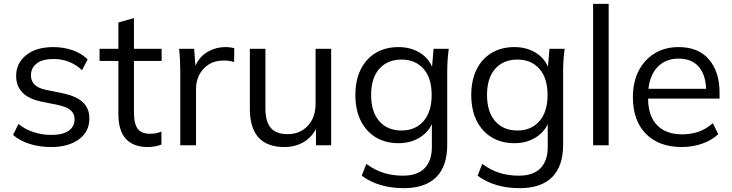

<svg xmlns="http://www.w3.org/2000/svg" viewBox="-20 -756 3809 999"><path d="M246 9Q185 9 133.5 -7.5Q82 -24 48 -54L76 -111Q112 -82 156 -68Q200 -54 247 -54Q306 -54 337 -75.5Q368 -97 368 -135Q368 -164 348.5 -181.5Q329 -199 285 -209L192 -228Q64 -256 64 -361Q64 -427 116 -469Q168 -511 257 -511Q311 -511 358 -494.5Q405 -478 436 -447L407 -391Q344 -449 259 -449Q200 -449 170.5 -425.5Q141 -402 141 -364Q141 -335 159 -316.5Q177 -298 217 -289L310 -270Q378 -255 411.5 -223.5Q445 -192 445 -139Q445 -71 390.5 -31Q336 9 246 9Z M748 9Q674 9 635 -33.5Q596 -76 596 -162V-439H498V-502H596V-639L677 -662V-502H821V-439H677V-171Q677 -111 697 -85.5Q717 -60 759 -60Q778 -60 793 -63Q808 -66 820 -72V-4Q806 2 786.5 5.5Q767 9 748 9Z M918 0V-381Q918 -411 916.5 -442Q915 -473 912 -502H990L997 -414Q1019 -463 1061.5 -487Q1104 -511 1151 -511Q1180 -511 1199 -505L1198 -433Q1184 -438 1171 -439.5Q1158 -441 1142 -441Q1097 -441 1065 -420Q1033 -399 1016.5 -366Q1000 -333 1000 -296V0Z M1460 9Q1280 9 1280 -190V-502H1361V-192Q1361 -123 1389 -90.5Q1417 -58 1476 -58Q1541 -58 1581.5 -101.5Q1622 -145 1622 -216V-502H1703V0H1624V-84Q1599 -39 1557 -15Q1515 9 1460 9Z M2081 223Q1949 223 1862 158L1886 97Q1932 130 1977.5 144Q2023 158 2077 158Q2151 158 2189 119.5Q2227 81 2227 8V-110Q2205 -64 2159 -37.5Q2113 -11 2054 -11Q1985 -11 1934.5 -42Q1884 -73 1856.5 -129Q1829 -185 1829 -262Q1829 -338 1856.5 -394Q1884 -450 1934.5 -480.5Q1985 -511 2054 -511Q2114 -511 2160.5 -484Q2207 -457 2228 -409L2236 -502H2315Q2311 -473 2309 -443.5Q2307 -414 2307 -386V-3Q2307 109 2249.5 166Q2192 223 2081 223ZM2069 -77Q2141 -77 2183.5 -125.5Q2226 -174 2226 -262Q2226 -350 2183.5 -398Q2141 -446 2069 -446Q1996 -446 1953.5 -398Q1911 -350 1911 -262Q1911 -174 1953.5 -125.5Q1996 -77 2069 -77Z M2684 223Q2552 223 2465 158L2489 97Q2535 130 2580.5 144Q2626 158 2680 158Q2754 158 2792 119.5Q2830 81 2830 8V-110Q2808 -64 2762 -37.5Q2716 -11 2657 -11Q2588 -11 2537.5 -42Q2487 -73 2459.5 -129Q2432 -185 2432 -262Q2432 -338 2459.5 -394Q2487 -450 2537.5 -480.5Q2588 -511 2657 -511Q2717 -511 2763.5 -484Q2810 -457 2831 -409L2839 -502H2918Q2914 -473 2912 -443.5Q2910 -414 2910 -386V-3Q2910 109 2852.5 166Q2795 223 2684 223ZM2672 -77Q2744 -77 2786.5 -125.5Q2829 -174 2829 -262Q2829 -350 2786.5 -398Q2744 -446 2672 -446Q2599 -446 2556.5 -398Q2514 -350 2514 -262Q2514 -174 2556.5 -125.5Q2599 -77 2672 -77Z M3066 0V-736H3147V0Z M3527 9Q3409 9 3341 -59.5Q3273 -128 3273 -250Q3273 -329 3303 -387.5Q3333 -446 3386.5 -478.5Q3440 -511 3511 -511Q3614 -511 3669 -446.5Q3724 -382 3724 -273V-243H3352Q3353 -151 3399.5 -104Q3446 -57 3529 -57Q3574 -57 3613 -70Q3652 -83 3689 -115L3717 -58Q3684 -26 3633.5 -8.5Q3583 9 3527 9ZM3511 -451Q3444 -451 3403 -409Q3362 -367 3354 -294H3654Q3651 -369 3614.5 -410Q3578 -451 3511 -451Z"/></svg>

Font: Mulish
Style: Regular
Weight: 400
Designer: Vernon Adams
Foundry: Vernon Adams
Version: Version 3.603; ttfautohint (v1.8.3)